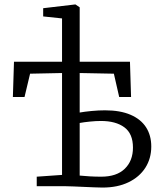

<svg xmlns="http://www.w3.org/2000/svg" viewBox="-20 -839 732 865"><path d="M442 6Q427.5 6 405 5Q382.5 4 358 3Q333.5 2 312.2 1Q291 0 278 0H145.5V-43L259.5 -51V-510L115.5 -507L90.5 -402H38L43 -561H259.5V-756L174.5 -765V-802L319 -819H320L339 -806V-561H565.5L570.5 -402H517L493 -507L339 -510V-332Q361.5 -336 392.8 -339Q424 -342 453 -342Q521.5 -342 568 -322Q614.5 -302 638 -265.5Q661.5 -229 661.5 -179Q661.5 -125 634.8 -83.2Q608 -41.5 558.8 -17.8Q509.5 6 442 6ZM436 -43Q505.5 -43 542.2 -78.8Q579 -114.5 579 -174Q579 -237 540.2 -265.5Q501.5 -294 435 -294Q411 -294 384.5 -291.2Q358 -288.5 339 -285V-48Q358.5 -46 383.8 -44.5Q409 -43 436 -43Z"/></svg>

Font: Merriweather 7pt Light
Style: Regular
Weight: 300
Designer: Eben Sorkin
Foundry: Eben Sorkin
Version: Version 2.200;gftools[0.9.31]